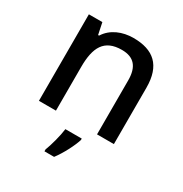

<svg xmlns="http://www.w3.org/2000/svg" viewBox="-178 -682 985 1036"><g transform="rotate(30 315.0 -164.0)"><path d="M356 -549C288 -549 223 -523 188 -467H182L167 -539H83V0H189V-272C189 -394 224 -462 334 -462C410 -462 445 -420 445 -336V0H550V-351C550 -490 481 -549 356 -549ZM385 70V61H283C278 104 259 174 245 209V221H305C340 175 373 109 385 70Z"/></g></svg>

Font: Noto Sans Gujarati UI Medium
Style: Regular
Weight: 500
Designer: Jelle Bosma - Monotype Design Team, Universal Thirst
Foundry: Monotype Imaging Inc.
Version: Version 2.106